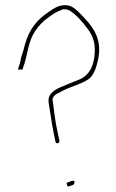

<svg xmlns="http://www.w3.org/2000/svg" viewBox="-20 -716 438 727"><path d="M50 -450C52 -453 64 -456 64 -449V-452L65 -453C78 -487 79 -502 89 -542C105 -603 137 -633 180 -662C192 -670 206 -676 217 -680L218 -681H220C234 -681 243 -678 255 -668C272 -656 287 -638 300 -622C318 -600 339 -573 339 -529C339 -477 324 -435 283 -416C261 -407 242 -400 222 -391C190 -379 160 -363 164 -329C171 -281 180 -223 190 -180C192 -168 207 -174 205 -184C202 -197 201 -202 197 -221C189 -254 185 -298 180 -331C173 -355 203 -364 206 -366C245 -390 298 -398 323 -423C338 -439 346 -465 352 -493C368 -573 328 -619 289 -659C275 -674 255 -693 239 -695H238C206 -702 181 -682 163 -670C119 -640 91 -606 74 -546C67 -514 60 -506 56 -479V-478C52 -465 47 -456 50 -452ZM232 -26C233 -13 236 -7 242 -11L257 -16C262 -19 263 -25 261 -32C260 -31 257 -31 251 -31L236 -25L235 -24C232 -24 231 -25 232 -26Z"/></svg>

Font: Stray Cat
Style: ExLtExt
Weight: 200
Version: Version 1.0